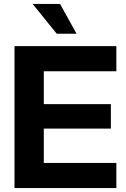

<svg xmlns="http://www.w3.org/2000/svg" viewBox="-20 -964 648 984"><path d="M54.3 0V-727.5H576.3V-598.8H204.5V-430.3H548.2V-304.8H204.5V-128.8H576.3V0ZM270.9 -791 147.1 -943.9H287.7L372.4 -791Z"/></svg>

Font: Inter Khmer Looped
Style: Regular
Weight: 400
Designer: Rasmus Andersson, Sovichet Tep
Foundry: Anagata Design
Version: Version 1.000